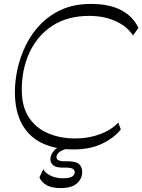

<svg xmlns="http://www.w3.org/2000/svg" viewBox="-20 -756 726 979"><path d="M354 6Q264 6 197 -25Q130 -56 93 -121.5Q56 -187 56 -288Q56 -344 69.5 -405.5Q83 -467 112 -526Q141 -585 187 -632.5Q233 -680 296.5 -708Q360 -736 444 -736Q535 -736 595.5 -705.5Q656 -675 686 -614L658 -575Q629 -621 570 -648Q511 -675 435 -675Q324 -675 247 -624.5Q170 -574 130.5 -488.5Q91 -403 91 -298Q91 -212 127.5 -157Q164 -102 226 -76Q288 -50 364 -50Q432 -50 490.5 -72Q549 -94 583 -131L596 -96Q562 -53 501 -23.5Q440 6 354 6ZM290 203Q241 203 215 186.5Q189 170 181 148L201 107Q211 127 238.5 140Q266 153 303 153Q333 153 347 144.5Q361 136 361 123Q361 103 335 100Q323 98 310 98.5Q297 99 285 98Q260 96 248.5 84Q237 72 237 56Q237 33 256 11.5Q275 -10 326 -19L329 0Q292 10 280 21.5Q268 33 268 46Q268 54 275 59Q282 64 296 66Q308 67 322.5 66.5Q337 66 348 68Q374 70 386.5 84Q399 98 399 121Q399 155 372.5 179Q346 203 290 203Z"/></svg>

Font: Savate ExtraLight
Style: Italic
Weight: 200
Italic angle: -11°
Designer: Max Esnée
Foundry: Plomb Type
Version: Version 2.000